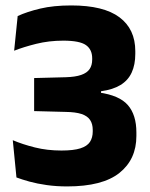

<svg xmlns="http://www.w3.org/2000/svg" viewBox="-20 -672 552 706"><path d="M227 13.5Q187 13.5 151.8 8.5Q116.5 3.5 88.5 -4.2Q60.5 -12 40.5 -19.5L27 -156.5Q63.5 -141 108.5 -129.8Q153.5 -118.5 206 -118.5Q250.5 -118.5 275.5 -126.5Q300.5 -134.5 310.8 -150.2Q321 -166 321 -188.5V-194Q321 -216.5 311.2 -231Q301.5 -245.5 279.8 -252.8Q258 -260 221 -260.5L105.5 -263.5V-385L221 -388Q257 -389 278.5 -396.5Q300 -404 309.5 -418Q319 -432 319 -453V-457.5Q319 -490 296 -506.2Q273 -522.5 212.5 -522.5Q160 -522.5 113 -510.8Q66 -499 32 -485.5L45 -613Q79.5 -629 128.2 -640.5Q177 -652 242 -652Q361 -652 419.2 -608.5Q477.5 -565 477.5 -484V-474Q477.5 -434 464.2 -405.2Q451 -376.5 423.2 -359.5Q395.5 -342.5 351.5 -336.5V-315L343 -332Q419 -321.5 450.2 -285.5Q481.5 -249.5 481.5 -185V-172Q481.5 -86 419.2 -36.2Q357 13.5 227 13.5Z"/></svg>

Font: Anek Devanagari Medium
Style: Bold
Weight: 700
Version: Version 1.003